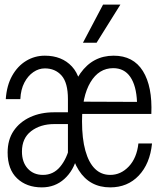

<svg xmlns="http://www.w3.org/2000/svg" viewBox="-20 -799 690 831"><path d="M274 -117V-370Q274 -441 246.5 -472Q219 -503 174 -503Q148 -503 124.5 -487Q101 -471 85.5 -441.5Q70 -412 68 -370H5Q9 -429 32.5 -471Q56 -513 93 -535.5Q130 -558 174 -558Q248 -558 291.5 -511Q335 -464 335 -365V-117ZM161 12Q95 12 54 -27Q13 -66 13 -139Q13 -194 39 -232.5Q65 -271 110.5 -292Q156 -313 214 -313H284L283 -262H215Q155 -262 115 -231.5Q75 -201 75 -143Q75 -97 100 -69.5Q125 -42 166 -42Q211 -42 240.5 -77.5Q270 -113 283 -170L314 -122Q299 -61 258.5 -24.5Q218 12 161 12ZM457 12Q368 12 321 -62Q274 -136 274 -274Q274 -406 328 -482Q382 -558 472 -558Q557 -558 598.5 -491.5Q640 -425 635 -306H329V-359L573 -358Q570 -428 544 -466Q518 -504 470 -504Q408 -504 371.5 -443Q335 -382 335 -274Q335 -199 349.5 -147Q364 -95 391 -68.5Q418 -42 457 -42Q503 -42 537.5 -78.5Q572 -115 579 -178H638Q629 -90 580.5 -39Q532 12 457 12ZM339 -614 426 -779H501L398 -614Z"/></svg>

Font: Azeret Mono ExtraLight
Style: Regular
Weight: 250
Designer: Martin Vácha
Foundry: Displaay
Version: Version 1.002